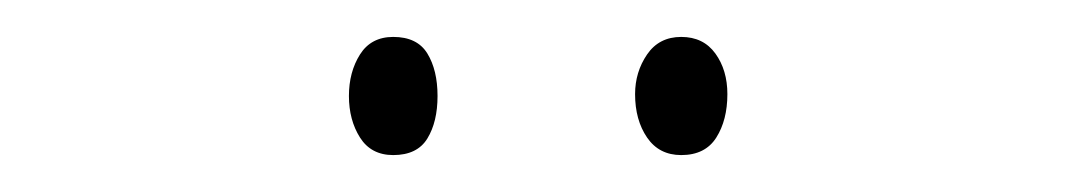

<svg xmlns="http://www.w3.org/2000/svg" viewBox="-20 -720 584 104"><path d="M169 -668Q169 -681 175 -690.5Q181 -700 193 -700Q206 -700 211.5 -691Q217 -682 217 -668Q217 -654 211.5 -645Q206 -636 193 -636Q181 -636 175 -645.5Q169 -655 169 -668ZM324 -669Q324 -681 330.5 -690.5Q337 -700 349 -700Q361 -700 367.5 -691Q374 -682 374 -669Q374 -655 368 -645.5Q362 -636 349 -636Q337 -636 330.5 -645.5Q324 -655 324 -669Z"/></svg>

Font: Noto Sans Bengali Condensed Thin
Style: Regular
Weight: 100
Width: 3
Designer: Joana Ranito - Universal Thirst; Jelle Bosma - Monotype Design Team
Foundry: Universal Thirst ehf.
Version: Version 3.000; ttfautohint (v1.8.4.7-5d5b)